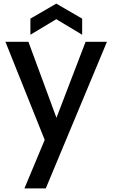

<svg xmlns="http://www.w3.org/2000/svg" viewBox="-20 -782 622 1061"><path d="M571 -551 233 259H115L227 -9L10 -551H137L292 -131L453 -551ZM291 -676 148 -590V-679L291 -762L434 -679V-590Z"/></svg>

Font: Poppins-Tabular Medium
Style: Regular
Weight: 500
Designer: Ninad Kale (Devanagari), Jonny Pinhorn (Latin)
Foundry: Indian Type Foundry
Version: Version 4.004